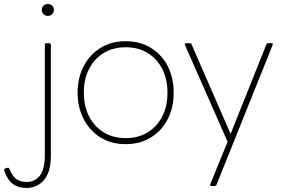

<svg xmlns="http://www.w3.org/2000/svg" viewBox="-135 -707 1407 955"><path d="M103 -628Q90 -628 81.5 -636.5Q73 -645 73 -658Q73 -671 81.5 -679Q90 -687 103 -687Q116 -687 124.5 -679Q133 -671 133 -658Q133 -645 124.5 -636.5Q116 -628 103 -628ZM-3 228Q-44 228 -71 208Q-98 188 -114 142Q-117 134 -109 131L-99 128Q-91 125 -88 133Q-75 167 -55 182.5Q-35 198 -3 198Q38 198 63 167Q88 136 88 64V-484Q88 -492 96 -492H110Q118 -492 118 -484V69Q118 126 101 161Q84 196 56.5 212Q29 228 -3 228Z M490 10Q418 10 364.5 -23.5Q311 -57 281 -115Q251 -173 251 -246Q251 -320 281 -377.5Q311 -435 364.5 -468.5Q418 -502 490 -502Q562 -502 616 -468.5Q670 -435 699.5 -377.5Q729 -320 729 -246Q729 -173 699.5 -115Q670 -57 616 -23.5Q562 10 490 10ZM490 -20Q552 -20 598.5 -48Q645 -76 671.5 -127Q698 -178 698 -246Q698 -314 671.5 -365Q645 -416 598.5 -444Q552 -472 490 -472Q429 -472 382 -444Q335 -416 308.5 -365Q282 -314 282 -246Q282 -178 308.5 -127Q335 -76 382 -48Q429 -20 490 -20Z M917 218Q907 218 911 209L997 -2L785 -483Q782 -492 791 -492H808Q816 -492 818 -486L1012 -41L1190 -486Q1192 -492 1199 -492H1215Q1225 -492 1221 -483L942 212Q940 218 932 218Z"/></svg>

Font: LINE Seed Sans Thin
Style: Regular
Weight: 250
Designer: LINE VX Design & Dalton Maag Ltd & Sandoll Inc
Foundry: Dalton Maag Ltd
Version: Version 1.003